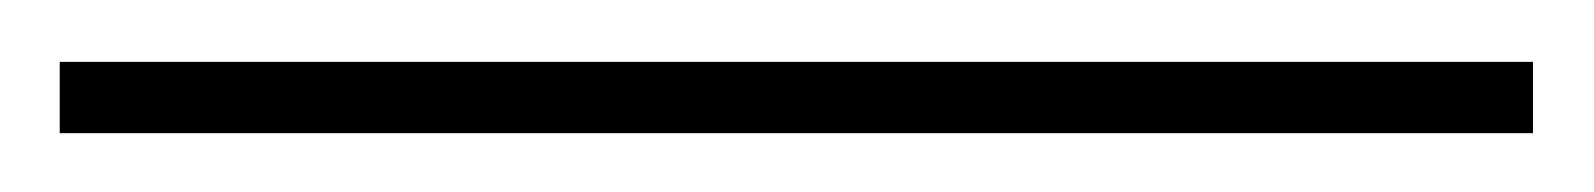

<svg xmlns="http://www.w3.org/2000/svg" viewBox="-25 -636 523 63"><path d="M478 -592.3H-5.4V-615.7H478Z"/></svg>

Font: AKL 022
Style: Regular
Weight: 400
Designer: AKL
Foundry: AKL
Version: Version 2.053;August 19, 2024;FontCreator 13.0.0.2675 64-bit